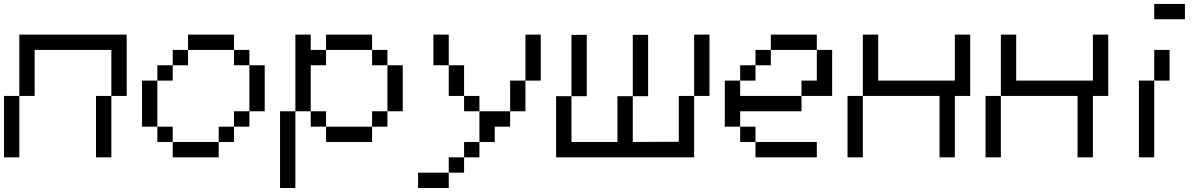

<svg xmlns="http://www.w3.org/2000/svg" viewBox="-20 -789 6040 963"><path d="M461.5 0V-307.7H538.5V0ZM76.9 -307.7V0H0V-307.7ZM538.5 -307.7V-538.5H153.8V-307.7H76.9V-615.4H615.4V-307.7Z M846.2 0V-76.9H1076.9V0ZM769.2 -76.9V-153.8H846.2V-76.9ZM1076.9 -76.9V-153.8H1153.8V-76.9ZM1153.8 -153.8V-230.8H1230.8V-153.8ZM692.3 -153.8V-384.6H769.2V-153.8ZM769.2 -384.6V-461.5H846.2V-384.6ZM1230.8 -230.8V-461.5H1307.7V-230.8ZM846.2 -461.5V-538.5H923.1V-461.5ZM1153.8 -461.5V-538.5H1230.8V-461.5ZM923.1 -538.5V-615.4H1153.8V-538.5Z M1615.4 -76.9V-153.8H1846.2V-76.9ZM1384.6 153.8V-230.8H1461.5V153.8ZM1538.5 -153.8V-230.8H1615.4V-153.8ZM1846.2 -153.8V-230.8H1923.1V-153.8ZM1923.1 -230.8V-461.5H2000V-230.8ZM1846.2 -461.5V-538.5H1923.1V-461.5ZM1461.5 -230.8V-615.4H1538.5V-538.5H1615.4V-461.5H1538.5V-230.8ZM1615.4 -538.5V-615.4H1846.2V-538.5Z M2076.9 153.8V76.9H2230.8V153.8ZM2230.8 76.9V0H2307.7V76.9ZM2307.7 0V-76.9H2384.6V0ZM2384.6 -76.9V-230.8H2538.5V-153.8H2461.5V-76.9ZM2307.7 -230.8V-307.7H2384.6V-230.8ZM2538.5 -230.8V-384.6H2615.4V-230.8ZM2230.8 -307.7V-461.5H2307.7V-307.7ZM2153.8 -461.5V-615.4H2230.8V-461.5ZM2615.4 -384.6V-615.4H2692.3V-384.6Z M2923.1 -614.2V-306.5H2846.2V-76.9H3076.9V-306.5H3153.8V-76.9L3384.6 -78.1V-307.7H3461.5V0H2769.2V-306.5H2846.2V-614.2ZM3461.5 -307.7V-615.4H3538.5V-307.7ZM3153.8 -306.5V-614.2H3230.8V-306.5Z M3769.2 0V-76.9H4076.9V0ZM3692.3 -76.9V-153.8H3769.2V-76.9ZM3615.4 -153.8V-384.6H3692.3V-307.7H4000V-230.8H3692.3V-153.8ZM3692.3 -384.6V-461.5H3769.2V-384.6ZM3769.2 -461.5V-538.5H3846.2V-461.5ZM4000 -307.7V-384.6H4076.9V-538.5H4153.8V-307.7ZM3846.2 -538.5V-615.4H4076.9V-538.5Z M4230.8 0V-307.7H4307.7V0ZM4692.3 0V-307.7H4307.7V-615.4H4384.6V-384.6H4769.2V-615.4H4846.2V-307.7H4769.2V0Z M4923.1 0V-307.7H5000V0ZM5384.6 0V-307.7H5000V-615.4H5076.9V-384.6H5461.5V-615.4H5538.5V-307.7H5461.5V0Z M5692.3 0V-384.6H5769.2V0ZM5769.2 -384.6V-538.5H5846.2V-384.6ZM5769.2 -692.3V-769.2H5923.1V-692.3Z"/></svg>

Font: Mintsoda - Lime Green 13x16
Style: Regular
Weight: 400
Designer: Mintsoda-15
Version: Version 1.0